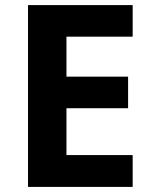

<svg xmlns="http://www.w3.org/2000/svg" viewBox="-20 -734 600 754"><path d="M501 0H90V-714H501V-590H241V-433H483V-309H241V-125H501Z"/></svg>

Font: Noto Sans Thai
Style: Bold
Weight: 700
Designer: Monotype Design Team
Foundry: Monotype Imaging Inc.
Version: Version 2.001